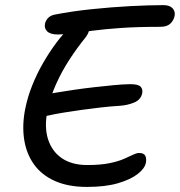

<svg xmlns="http://www.w3.org/2000/svg" viewBox="-20 -729 708 756"><path d="M322.8 7Q248.4 7 195.9 -16.5Q143.4 -40 113.4 -82.3Q83.4 -124.6 75 -180.7Q66.6 -236.8 79.4 -301Q88.6 -347 106.9 -392.8Q125.2 -438.6 149.6 -480.9Q174 -523.2 201.2 -559.8Q224.8 -592 250.4 -615Q276 -638 302.8 -638Q315.8 -638 323.5 -631.3Q331.2 -624.6 330.7 -612.2Q330.2 -599.8 317.2 -582Q284.4 -541.8 254.1 -495.4Q223.8 -449 201 -398.4Q178.2 -347.8 167.2 -294.2Q153.8 -230.2 168.9 -181.7Q184 -133.2 223.4 -106.2Q262.8 -79.2 323.2 -79.2Q375.2 -79.2 409.8 -86.2Q444.4 -93.2 466.8 -102.9Q489.2 -112.6 503.6 -119.6Q518 -126.6 528 -126.6Q546 -126.6 551.8 -116.1Q557.6 -105.6 554.6 -88.8Q550.6 -66.2 522.4 -44.1Q494.2 -22 444.4 -7.5Q394.6 7 322.8 7ZM169.2 -273.8Q146 -268.8 134.7 -274Q123.4 -279.2 120.5 -290.7Q117.6 -302.2 120 -314Q123.8 -331.6 144.1 -344.9Q164.4 -358.2 196.6 -363.6Q231.4 -369.6 271.5 -375.4Q311.6 -381.2 351.6 -385.7Q391.6 -390.2 428 -393.7Q464.4 -397.2 492.6 -397.6Q523.4 -397.6 533.2 -388.1Q543 -378.6 540 -361.6Q534.2 -336 508.3 -325.3Q482.4 -314.6 451.4 -312.4Q414.8 -310.2 376.3 -305.8Q337.8 -301.4 300 -296.1Q262.2 -290.8 228.4 -285.3Q194.6 -279.8 169.2 -273.8ZM207.6 -593.2Q178.8 -593.2 166.1 -605.3Q153.4 -617.4 157.2 -635.4Q158.8 -645.6 167.7 -656.4Q176.6 -667.2 194 -671.2Q262 -684.6 340.5 -692.8Q419 -701 493.3 -704.9Q567.6 -708.8 623.4 -708.8Q648 -708.8 659.5 -696.4Q671 -684 667.4 -665.8Q663.4 -647.8 650.3 -635.6Q637.2 -623.4 610.8 -623.4Q521.6 -623.4 456.9 -618.9Q392.2 -614.4 346 -608.3Q299.8 -602.2 266.5 -597.7Q233.2 -593.2 207.6 -593.2Z"/></svg>

Font: Shantell Sans Light
Style: Italic
Weight: 300
Italic angle: -11°
Designer: Stephen Nixon, Anya Danilova, Shantell Martin
Foundry: Arrow Type
Version: Version 1.008;[ac192a2d6]